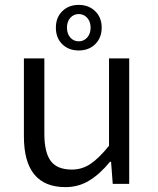

<svg xmlns="http://www.w3.org/2000/svg" viewBox="-20 -747 640 780"><path d="M207 -634.8Q207 -675.8 232.9 -701.4Q258.8 -727.1 299.8 -727.1Q340.8 -727.1 366.9 -701.4Q393.1 -675.8 393.1 -634.8Q393.1 -593.3 366.9 -567.6Q340.8 -542 299.8 -542Q258.8 -542 232.9 -567.4Q207 -592.8 207 -634.8ZM348.1 -634.8Q348.1 -659.2 334.2 -674.6Q320.3 -689.9 299.8 -689.9Q279.3 -689.9 265.6 -674.6Q252 -659.2 252 -634.8Q252 -609.9 265.6 -594.5Q279.3 -579.1 299.8 -579.1Q320.3 -579.1 334.2 -594.5Q348.1 -609.9 348.1 -634.8ZM246.1 13.2Q77.1 13.2 77.1 -192.9V-509.8H160.2V-204.1Q160.2 -128.4 186 -93.3Q211.9 -58.1 272 -58.1Q313 -58.1 346.9 -80.6Q380.9 -103 422.9 -154.8V-509.8H504.9V0H438L431.2 -89.8H426.8Q386.7 -40.5 343 -13.7Q299.3 13.2 246.1 13.2Z"/></svg>

Font: Office Code Pro D
Style: Regular
Weight: 400
Designer: Nathan Rutzky & Paul D. Hunt
Foundry: Adobe Systems Incorporated
Version: Version 1.004;PS 001.004;hotconv 1.0.70;makeotf.lib2.5.58329